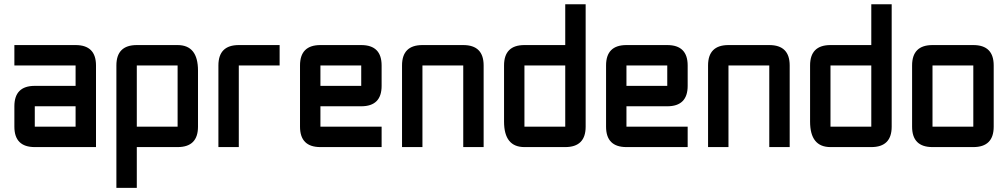

<svg xmlns="http://www.w3.org/2000/svg" viewBox="-20 -704 4825 919"><path d="M439.5 0H146.5Q48.8 0 48.8 -97.7V-195.3Q48.8 -293 146.5 -293H341.8V-390.6H48.8V-488.3H341.8Q439.5 -488.3 439.5 -390.6ZM146.5 -97.7H341.8V-195.3H146.5Z M537.1 -390.6Q537.1 -488.3 634.8 -488.3H830.1Q927.7 -488.3 927.7 -366.2V-97.7Q927.7 0 830.1 0H634.8V195.3H537.1ZM830.1 -390.6H634.8V-97.7H830.1Z M1123 -488.3H1318.4V-390.6H1123V0H1025.4V-390.6Q1025.4 -488.3 1123 -488.3Z M1513.7 -488.3H1709Q1806.6 -488.3 1806.6 -390.6V-293Q1806.6 -195.3 1709 -195.3H1513.7V-97.7H1806.6V0H1513.7Q1416 0 1416 -97.7V-390.6Q1416 -488.3 1513.7 -488.3ZM1709 -390.6H1513.7V-293H1709Z M2197.3 -390.6H2002V0H1904.3V-390.6Q1904.3 -488.3 2002 -488.3H2197.3Q2294.9 -488.3 2294.9 -390.6V0H2197.3Z M2783.2 -97.7Q2783.2 0 2685.5 0H2490.2Q2392.6 0 2392.6 -122.1V-390.6Q2392.6 -488.3 2490.2 -488.3H2685.5V-683.6H2783.2ZM2490.2 -97.7H2685.5V-390.6H2490.2Z M2978.5 -488.3H3173.8Q3271.5 -488.3 3271.5 -390.6V-293Q3271.5 -195.3 3173.8 -195.3H2978.5V-97.7H3271.5V0H2978.5Q2880.9 0 2880.9 -97.7V-390.6Q2880.9 -488.3 2978.5 -488.3ZM3173.8 -390.6H2978.5V-293H3173.8Z M3662.1 -390.6H3466.8V0H3369.1V-390.6Q3369.1 -488.3 3466.8 -488.3H3662.1Q3759.8 -488.3 3759.8 -390.6V0H3662.1Z M4248 -97.7Q4248 0 4150.4 0H3955.1Q3857.4 0 3857.4 -122.1V-390.6Q3857.4 -488.3 3955.1 -488.3H4150.4V-683.6H4248ZM3955.1 -97.7H4150.4V-390.6H3955.1Z M4638.7 0H4443.4Q4345.7 0 4345.7 -97.7V-390.6Q4345.7 -488.3 4443.4 -488.3H4638.7Q4736.3 -488.3 4736.3 -390.6V-97.7Q4736.3 0 4638.7 0ZM4638.7 -97.7V-390.6H4443.4V-97.7Z"/></svg>

Font: BabelStone Runic Short Twig
Style: Regular
Weight: 400
Designer: Andrew West
Foundry: BabelStone
Version: Version 3.003;March 14, 2022